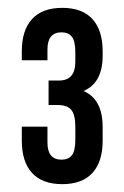

<svg xmlns="http://www.w3.org/2000/svg" viewBox="-20 -820 320 494"><path d="M173.8 -460V-494.1Q173.8 -524.9 163.3 -537.4Q152.8 -549.8 128.9 -549.8H105V-612.8H131.8Q173.8 -612.8 173.8 -661.1V-686Q173.8 -714.4 164.8 -725.6Q155.8 -736.8 138.2 -736.8Q102.1 -736.8 102.1 -692.9V-665H36.1V-688Q36.1 -742.2 62.5 -771Q88.9 -799.8 140.1 -799.8Q191.4 -799.8 217.8 -771Q244.1 -742.2 244.1 -688V-676.8Q244.1 -606.4 194.8 -585.9Q244.1 -564.9 244.1 -493.2V-458Q244.1 -403.8 217.8 -375Q191.4 -346.2 140.1 -346.2Q88.9 -346.2 62.5 -375Q36.1 -403.8 36.1 -458V-494.1H102.1V-453.1Q102.1 -409.2 138.2 -409.2Q155.8 -409.2 164.8 -420.4Q173.8 -431.6 173.8 -460Z"/></svg>

Font: Bebas Neue Bold
Style: Regular
Weight: 700
Designer: Ryoichi Tsunekawa
Foundry: Ryoichi Tsunekawa
Version: Version 1.300